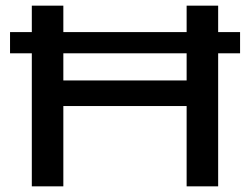

<svg xmlns="http://www.w3.org/2000/svg" viewBox="-20 -659 884 679"><path d="M15.5 -470.5V-545.5H829V-470.5ZM204 0H92.5V-639H204ZM751.5 0H640V-639H751.5ZM150 -374.5H689V-284H150Z"/></svg>

Font: Anek Latin Expanded Medium
Style: Regular
Weight: 500
Width: 7
Designer: Yesha Goshar
Foundry: Ek Type
Version: Version 1.003